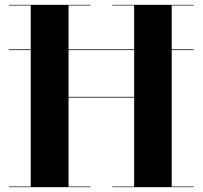

<svg xmlns="http://www.w3.org/2000/svg" viewBox="-20 -770 834 790"><path d="M16 -567H776.5V-564H16ZM17 -2.5H106.5V-747.5H17V-750H352V-747.5H262V-371.5H532V-747.5H442V-750H777V-747.5H686.5V-2.5H777V0H442V-2.5H532V-368.5H262V-2.5H352V0H17Z"/></svg>

Font: Bodoni* 72pt
Style: Bold
Weight: 700
Version: Version 2.3